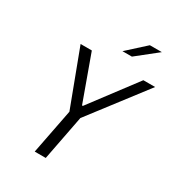

<svg xmlns="http://www.w3.org/2000/svg" viewBox="-217 -1074 1109 1207"><g transform="rotate(30 337.0 -470.5)"><path d="M301 0 364 -326 673.5 -730H588L339.5 -400H333.5L214 -730H132.5L284.5 -326L221 0ZM383 -822.5 513.5 -941H600.5L451.5 -822.5Z"/></g></svg>

Font: Monaspace Neon Light
Style: Italic
Weight: 300
Italic angle: -11°
Designer: Riley Cran & the Lettermatic Team
Foundry: Lettermatic
Version: Version 1.200 (Monaspace Neon)